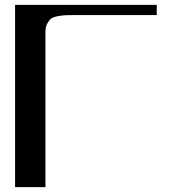

<svg xmlns="http://www.w3.org/2000/svg" viewBox="-20 -770 748 790"><path d="M42 -750H625V-708H292Q264.6 -708 251.5 -707.5Q238.3 -707 218.8 -703.6Q199.2 -700.2 190.4 -693.4Q181.6 -686.5 174.3 -672.9Q167 -659.2 167 -639.6V-42V0H42Z"/></svg>

Font: okolaks
Style: Bold
Weight: 600
Width: 8
Version: Version 000.6.0